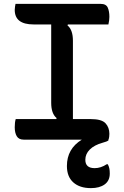

<svg xmlns="http://www.w3.org/2000/svg" viewBox="-20 -720 640 990"><path d="M540 0H537L540 3Q536 7 528 10Q520 13 509 16Q466 28 443 51Q420 74 420 104Q420 147 468 147Q500 147 530 127H536Q542 139 544 149.5Q546 160 546 175Q546 212 519.5 231Q493 250 449 250Q391 250 358 220.5Q325 191 325 136Q325 47 402 0H102Q77 0 66.5 -17.5Q56 -35 56 -64Q56 -89 61 -106H270L272 -111Q244 -134 244 -190V-594H153Q56 -594 56 -669Q56 -677 57.5 -686Q59 -695 60 -700H499Q527 -700 535.5 -681Q544 -662 544 -633Q544 -616 539 -594H330L328 -589Q356 -566 356 -510V-106H448Q504 -106 524 -84.5Q544 -63 544 -30Q544 -22 543 -14.5Q542 -7 540 0Z"/></svg>

Font: Recursive Mn Csl St Med
Style: Regular
Weight: 500
Monospace: yes
Version: Version 1.079;hotconv 1.0.112;makeotfexe 2.5.65598; ttfautoh